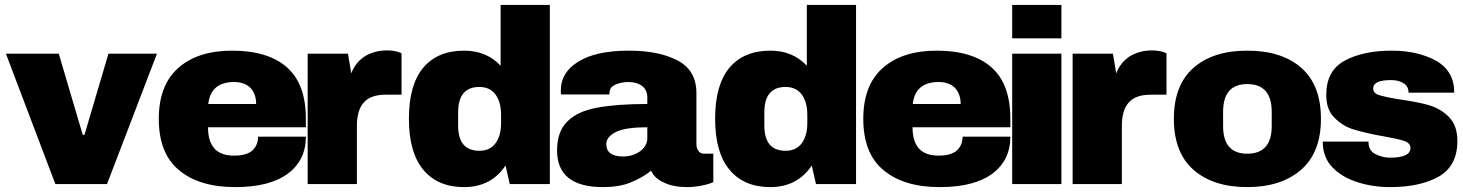

<svg xmlns="http://www.w3.org/2000/svg" viewBox="-20 -745 5922 777"><path d="M413.1 0H204.1L3.9 -527.8H217.8L314.9 -199.2H321.8L418.9 -527.8H615.2Z M919.4 -540Q1064.9 -540 1141.6 -472.2Q1217.8 -404.8 1217.8 -264.2V-230H821.8Q821.8 -172.9 847.7 -144Q873.5 -115.2 927.7 -115.2Q977.5 -115.2 1001.5 -136.2Q1024.4 -157.7 1024.4 -191.9H1217.8Q1217.8 -96.2 1144.5 -42Q1071.3 12.2 931.6 12.2Q785.6 12.2 703.6 -57.1Q622.6 -124.5 622.6 -264.2Q622.6 -400.4 701.7 -470.2Q780.8 -540 919.4 -540ZM927.7 -413.1Q833 -413.1 822.8 -324.2H1016.6Q1016.6 -364.7 993.7 -389.2Q969.7 -413.1 927.7 -413.1Z M1546.4 -541Q1566.9 -541 1587.4 -536.1Q1605 -530.3 1605 -528.8V-361.8H1541Q1479.5 -361.8 1452.1 -330.1Q1424.3 -299.3 1424.3 -234.9V0H1225.1V-527.8H1388.2L1401.4 -448.2Q1419.4 -494.1 1458 -518.1Q1497.1 -541 1546.4 -541Z M2205.1 0H2043L2025.9 -75.2Q1967.3 12.2 1857.9 12.2Q1751.5 12.2 1692.9 -58.1Q1634.8 -127.9 1634.8 -265.1Q1634.8 -401.4 1692.9 -471.2Q1751.5 -540 1857.9 -540Q1949.2 -540 2005.9 -479V-725.1H2205.1ZM1919.9 -393.1Q1834 -393.1 1834 -290V-236.8Q1834 -134.8 1919.9 -134.8Q1963.4 -134.8 1985.8 -166Q2007.8 -196.3 2007.8 -247.1V-279.8Q2007.8 -331.5 1985.8 -361.8Q1963.4 -393.1 1919.9 -393.1Z M2525.4 -540Q2647 -540 2722.7 -500Q2798.3 -460 2798.3 -368.2V-162.1Q2798.3 -145.5 2806.6 -133.8Q2814.5 -123 2830.6 -123H2866.7V-7.8Q2865.2 -7.3 2851.6 -2Q2838.9 2.4 2815.4 6.8Q2787.6 12.2 2762.7 12.2Q2704.1 12.2 2667.5 -5.9Q2627.9 -23.4 2615.2 -54.2Q2579.1 -25.4 2530.3 -5.9Q2484.9 12.2 2420.4 12.2Q2234.4 12.2 2234.4 -136.2Q2234.4 -213.4 2276.4 -253.9Q2316.9 -294.4 2395.5 -309.1Q2475.6 -324.2 2599.6 -324.2V-350.1Q2599.6 -380.4 2578.6 -397Q2557.1 -413.1 2522.5 -413.1Q2494.1 -413.1 2469.2 -401.9Q2446.3 -391.6 2446.3 -367.2V-362.8H2250.5Q2249.5 -365.7 2249.5 -377Q2249.5 -453.1 2321.3 -496.1Q2392.6 -540 2525.4 -540ZM2599.6 -230Q2514.2 -230 2474.6 -211.9Q2433.6 -191.9 2433.6 -162.1Q2433.6 -111.8 2501.5 -111.8Q2540.5 -111.8 2570.3 -132.8Q2599.6 -154.8 2599.6 -185.1Z M3444.3 0H3282.2L3265.1 -75.2Q3206.5 12.2 3097.2 12.2Q2990.7 12.2 2932.1 -58.1Q2874 -127.9 2874 -265.1Q2874 -401.4 2932.1 -471.2Q2990.7 -540 3097.2 -540Q3188.5 -540 3245.1 -479V-725.1H3444.3ZM3159.2 -393.1Q3073.2 -393.1 3073.2 -290V-236.8Q3073.2 -134.8 3159.2 -134.8Q3202.6 -134.8 3225.1 -166Q3247.1 -196.3 3247.1 -247.1V-279.8Q3247.1 -331.5 3225.1 -361.8Q3202.6 -393.1 3159.2 -393.1Z M3770.5 -540Q3916 -540 3992.7 -472.2Q4068.8 -404.8 4068.8 -264.2V-230H3672.9Q3672.9 -172.9 3698.7 -144Q3724.6 -115.2 3778.8 -115.2Q3828.6 -115.2 3852.5 -136.2Q3875.5 -157.7 3875.5 -191.9H4068.8Q4068.8 -96.2 3995.6 -42Q3922.4 12.2 3782.7 12.2Q3636.7 12.2 3554.7 -57.1Q3473.6 -124.5 3473.6 -264.2Q3473.6 -400.4 3552.7 -470.2Q3631.8 -540 3770.5 -540ZM3778.8 -413.1Q3684.1 -413.1 3673.8 -324.2H3867.7Q3867.7 -364.7 3844.7 -389.2Q3820.8 -413.1 3778.8 -413.1Z M4275.4 -589.8H4076.2V-725.1H4275.4ZM4275.4 0H4076.2V-527.8H4275.4Z M4642.1 -541Q4662.6 -541 4683.1 -536.1Q4700.7 -530.3 4700.7 -528.8V-361.8H4636.7Q4575.2 -361.8 4547.9 -330.1Q4520 -299.3 4520 -234.9V0H4320.8V-527.8H4483.9L4497.1 -448.2Q4515.1 -494.1 4553.7 -518.1Q4592.8 -541 4642.1 -541Z M5027.3 -540Q5167.5 -540 5246.6 -470.2Q5325.7 -400.4 5325.7 -264.2Q5325.7 -128.9 5246.6 -59.1Q5165.5 12.2 5027.3 12.2Q4889.6 12.2 4809.6 -58.1Q4730.5 -127.9 4730.5 -264.2Q4730.5 -400.4 4809.6 -470.2Q4888.7 -540 5027.3 -540ZM5027.3 -404.8Q4929.7 -404.8 4929.7 -292V-234.9Q4929.7 -123 5027.3 -123Q5126.5 -123 5126.5 -234.9V-292Q5126.5 -404.8 5027.3 -404.8Z M5612.3 -540Q5717.3 -540 5792 -499Q5865.2 -457 5865.2 -370.1H5680.2Q5680.2 -399.4 5654.3 -411.1Q5636.7 -420.9 5608.9 -420.9Q5537.1 -420.9 5537.1 -387.2Q5537.1 -367.2 5562 -359.9Q5595.7 -350.1 5644 -342.8Q5719.2 -332 5761.2 -319.8Q5809.1 -306.2 5843.3 -272Q5877.9 -237.3 5877.9 -174.8Q5877.9 -74.2 5803.2 -30.8Q5727.5 12.2 5605 12.2Q5535.6 12.2 5473.1 -7.8Q5410.6 -27.8 5372.1 -67.9Q5333 -108.4 5333 -171.9H5518.1V-168Q5519.5 -133.8 5546.9 -121.1Q5576.2 -106.9 5605 -106.9Q5688 -106.9 5688 -146Q5688 -166 5662.1 -174.8Q5637.2 -183.1 5577.1 -193.8Q5515.6 -204.1 5460.9 -220.2Q5416 -232.9 5380.9 -268.1Q5347.2 -300.3 5347.2 -360.8Q5347.2 -458.5 5420.9 -499Q5495.6 -540 5612.3 -540Z"/></svg>

Font: Archivo-RBTV
Style: Regular
Weight: 500
Designer: Hector Gatti
Foundry: Hector Gatti
Version: ""